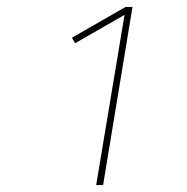

<svg xmlns="http://www.w3.org/2000/svg" viewBox="-20 -858 540 555"><path d="M258 -323 340 -815 197 -733 188 -749 343 -838H363L278 -323Z"/></svg>

Font: Iosevka Thin
Style: Italic
Weight: 100
Italic angle: -9°
Monospace: yes
Designer: Belleve Invis
Foundry: Belleve Invis
Version: Version 32.5.0; ttfautohint (v1.8.4)